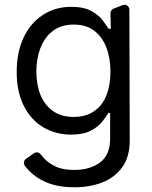

<svg xmlns="http://www.w3.org/2000/svg" viewBox="-20 -582 649 818"><path d="M192.5 200.6Q149.5 185.4 120 160.2Q100.5 143.8 85.9 124.3Q81.7 119 81.7 111.9Q81.7 106.9 84 102.3Q86.3 97.7 90.6 94.8L124.6 70.7Q129.6 67.1 136.4 67.1Q146.7 67.1 152.3 74.6L169.4 94.1Q187.1 113.3 217.3 127.5Q246.8 142 296.9 142Q363.3 142 406.2 110.1Q449.2 77.8 449.2 9.9V-100.9H441.8Q432.5 -85.6 415.8 -64.3Q399.9 -42.6 367.5 -25.6Q335.6 -8.5 282.7 -8.5Q217.3 -8.5 164.4 -39.8Q111.2 -71.4 81.7 -130.7Q51.1 -190.7 51.1 -275.6Q51.1 -359 80.6 -421.9Q109.7 -484 163 -518.5Q214.8 -552.9 284.1 -552.9Q336.6 -552.9 369 -535.2Q400.9 -517.4 417.3 -495.7Q433.9 -473.4 443.2 -459.2H452.1L450.6 -525.6Q450.6 -532 454.4 -537.5Q458.1 -543 463.8 -545.1L503.2 -560.4Q508.2 -561.8 510.3 -561.8Q518.8 -561.8 525 -555.8Q531.2 -549.7 531.2 -540.8L532.7 15.6Q532.7 86.6 501.1 130Q469.5 174 415.8 195.3Q362.6 215.9 296.9 215.9Q235.8 215.9 192.5 200.6ZM152.7 -176.8Q171.5 -132.5 206.3 -108.7Q241.1 -83.8 294 -83.8Q344.8 -83.8 379.3 -107.2Q414.8 -130.3 432.2 -173.3Q450.6 -217.7 450.6 -277Q450.6 -334.9 432.5 -381Q415.1 -426.1 380 -452.1Q345.9 -477.3 294 -477.3Q240.8 -477.3 205.6 -450.6Q170.5 -424 152.3 -377.8Q134.9 -332 134.9 -277Q134.9 -220.9 152.7 -176.8Z"/></svg>

Font: DeltaSans
Style: Regular
Weight: 400
Designer: Rasmus Andersson
Foundry: rsms
Version: Version 3.012